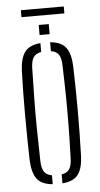

<svg xmlns="http://www.w3.org/2000/svg" viewBox="-54 -788 430 827"><g transform="rotate(-5 161.0 -375.0)"><path d="M50 -106Q47.5 -198.5 47.2 -299.2Q47 -400 50 -493.5Q52.5 -548 72.5 -574.5Q92.5 -601 140 -605V-566.5Q117 -562.5 106.8 -547.8Q96.5 -533 95.5 -501Q93.5 -424 92.8 -361.8Q92 -299.5 92.8 -237.2Q93.5 -175 95.5 -98.5Q96.5 -66.5 106.8 -52Q117 -37.5 140 -33.5V5Q92.5 1 72.5 -25.2Q52.5 -51.5 50 -106ZM182 5V-33.5Q205 -37.5 215.2 -52Q225.5 -66.5 226.5 -98.5Q229 -175.5 229.8 -237.8Q230.5 -300 229.8 -362Q229 -424 226.5 -501Q225.5 -533.5 215.5 -548.2Q205.5 -563 182 -566.5V-605Q230 -601 250 -574.5Q270 -548 272 -493.5Q275 -401 275 -300.2Q275 -199.5 272 -106Q270 -51.5 250 -25.2Q230 1 182 5ZM139.5 -640V-683.5H183V-640ZM68.5 -753.5H254V-723.5H68.5Z"/></g></svg>

Font: Big Shoulders Stencil Display Light
Style: Regular
Weight: 300
Designer: Patric King
Foundry: XO Type Co
Version: Version 1.000